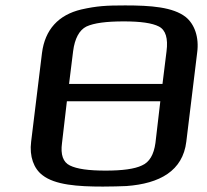

<svg xmlns="http://www.w3.org/2000/svg" viewBox="-20 -679 765 709"><path d="M708 -484C716 -542 698 -590 666 -616C619 -653 537 -659 442 -659C372 -659 338 -657 280 -644C196 -624 146 -570 135 -483L95 -156C88 -101 105 -56 137 -32C183 4 267 10 360 10C394 10 422 9 447 8C570 -1 655 -48 668 -156ZM554 -151C548 -108 532 -80 504 -68C477 -55 432 -49 370 -49C307 -49 264 -55 238 -68C213 -80 203 -108 209 -151L227 -305H572ZM250 -490C256 -537 273 -568 299 -581C327 -594 372 -600 437 -600C499 -600 542 -594 567 -581C592 -568 601 -537 595 -490L580 -369H235Z"/></svg>

Font: Gamestation Extended
Style: Italic
Weight: 400
Width: 7
Designer: Jonas Hecksher
Foundry: Jonas Hecksher, Playtypeª, e-types AS
Version: Version 1.003